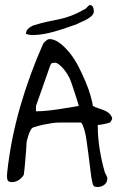

<svg xmlns="http://www.w3.org/2000/svg" viewBox="-20 -747 478 768"><path d="M351.6 -8.8Q347.7 -21.5 344.7 -42.5Q341.8 -63.5 338.9 -88.4Q335.9 -113.3 332.5 -139.2Q329.1 -165 325.7 -188.5Q322.3 -211.9 316.9 -230Q311.5 -248 304.7 -256.8H294.9Q288.1 -256.8 280.8 -256.8Q273.4 -256.8 266.6 -256.8H256.8Q236.3 -256.8 219.7 -256.8Q203.1 -256.8 187.5 -254.4Q171.9 -252 154.3 -248.5Q136.7 -245.1 113.3 -237.3Q107.4 -235.4 102.5 -226.6Q97.7 -217.8 94.2 -207.5Q90.8 -197.3 88.4 -187.5Q85.9 -177.7 85.9 -170.9Q85.9 -164.1 84.5 -146.5Q83 -128.9 81.5 -109.4Q80.1 -89.8 78.1 -71.8Q76.2 -53.7 75.2 -47.9Q68.4 -36.1 55.7 -27.3Q43 -18.6 28.3 -18.6Q15.6 -18.6 11.7 -24.4Q7.8 -30.3 7.8 -43Q7.8 -43.9 8.3 -49.8Q8.8 -55.7 8.8 -57.6Q23.4 -190.4 60.5 -319.3Q97.7 -448.2 152.3 -571.3Q152.3 -572.3 154.8 -575.2Q157.2 -578.1 160.6 -581.1Q164.1 -584 167 -586.4Q169.9 -588.9 170.9 -588.9Q172.9 -588.9 173.8 -589.8Q174.8 -589.8 174.8 -589.8L175.8 -590.8Q198.2 -590.8 219.2 -574.7Q240.2 -558.6 259.8 -534.2Q279.3 -509.8 294.9 -479Q310.5 -448.2 322.8 -418.9Q335 -389.6 342.3 -363.8Q349.6 -337.9 351.6 -323.2Q362.3 -317.4 373.5 -314Q384.8 -310.5 395.5 -306.2Q406.2 -301.8 414.6 -295.4Q422.9 -289.1 428.7 -275.4Q428.7 -274.4 428.2 -271.5Q427.7 -268.6 425.8 -265.6Q423.8 -262.7 422.4 -259.8Q420.9 -256.8 418.9 -256.8Q417 -255.9 409.7 -253.9Q402.3 -252 395 -250.5Q387.7 -249 380.4 -248Q373 -247.1 371.1 -247.1V-242.2Q371.1 -197.3 378.9 -148.9Q386.7 -100.6 399.4 -57.6Q399.4 -56.6 400.9 -53.7Q402.3 -50.8 404.3 -47.9Q406.2 -44.9 407.2 -41.5Q408.2 -38.1 409.2 -38.1V-33.2Q409.2 -16.6 397 -7.8Q384.8 1 371.1 1Q364.3 1 359.4 -0.5Q354.5 -2 351.6 -8.8ZM124 -301.8Q142.6 -301.8 167.5 -304.2Q192.4 -306.6 217.3 -310.5Q242.2 -314.5 263.7 -317.9Q285.2 -321.3 294.9 -323.2Q293.9 -329.1 288.6 -345.7Q283.2 -362.3 277.3 -380.9Q271.5 -399.4 265.6 -415.5Q259.8 -431.6 256.8 -437.5Q254.9 -441.4 248.5 -451.7Q242.2 -461.9 233.9 -471.7Q225.6 -481.4 216.3 -488.8Q207 -496.1 200.2 -496.1Q194.3 -496.1 189.5 -495.1Q184.6 -494.1 180.7 -484.4L124 -323.2ZM84 -611.3Q84 -624 92.3 -631.8Q100.6 -639.6 111.3 -644.5Q148.4 -656.2 172.9 -661.1Q197.3 -666 218.3 -670.4Q239.3 -674.8 263.2 -683.6Q287.1 -692.4 322.3 -711.9Q324.2 -713.9 329.1 -718.8Q334 -723.6 335.9 -725.6H337.9Q337.9 -725.6 338.4 -726.1Q338.9 -726.6 339.8 -726.6Q348.6 -726.6 352.1 -718.3Q355.5 -710 355.5 -703.1Q355.5 -690.4 344.2 -681.2Q333 -671.9 322.3 -667Q305.7 -659.2 298.3 -655.8Q291 -652.3 285.2 -649.4Q278.3 -647.5 265.1 -642.6Q252 -637.7 233.9 -631.8Q215.8 -626 195.3 -620.1Q174.8 -614.3 154.3 -610.8Q133.8 -607.4 115.7 -606.9Q97.7 -606.4 84 -611.3Z"/></svg>

Font: Swanky and Moo Moo Cyrillic
Style: Regular
Weight: 400
Designer: Kimberly Geswein; Denis Ignatov
Foundry: Kimberly Geswein; Denis Ignatov
Version: Version 1.003 June 27, 2018